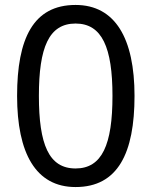

<svg xmlns="http://www.w3.org/2000/svg" viewBox="-20 -745 612 775"><path d="M523 -358C523 -590 445 -725 285 -725C114 -725 49 -589 49 -358C49 -127 124 10 285 10C456 10 523 -127 523 -358ZM137 -358C137 -553 177 -650 285 -650C392 -650 434 -553 434 -358C434 -161 392 -65 285 -65C177 -65 137 -162 137 -358Z"/></svg>

Font: Noto Sans Mahajani
Style: Regular
Weight: 400
Designer: Monotype Design Team
Foundry: Monotype Imaging Inc.
Version: Version 2.003